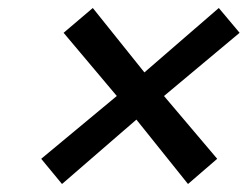

<svg xmlns="http://www.w3.org/2000/svg" viewBox="-20 -529 619 480"><path d="M341 -348 527 -509 579 -447 390 -289 523 -132 450 -69 321 -230 135 -69 83 -132 272 -289 139 -447 212 -509Z"/></svg>

Font: Overused Grotesk Medium
Style: Italic
Weight: 500
Italic angle: -10°
Version: Version 0.003